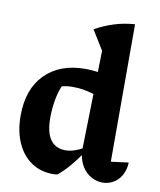

<svg xmlns="http://www.w3.org/2000/svg" viewBox="-86 -837 762 916"><g transform="rotate(10 294.5 -379.5)"><path d="M233 10Q173 10 128 -20.5Q83 -51 58 -107Q33 -163 33 -238Q33 -367 104.5 -439Q176 -511 298 -511Q335 -511 375 -504.5Q415 -498 457 -484L440 -363Q346 -416 255 -416Q229 -416 203.5 -410Q178 -404 154 -394L211 -429Q192 -393 183 -347Q174 -301 174 -253Q174 -205 185 -174Q196 -143 218 -127.5Q240 -112 271 -112Q291 -112 313.5 -119Q336 -126 361 -141V-114Q339 -81 312.5 -49.5Q286 -18 255 8Q250 9 244.5 9.5Q239 10 233 10ZM473 9Q445 9 418 -5.5Q391 -20 373 -49Q355 -78 351 -121L362 -610L304 -704Q347 -728 394 -743Q441 -758 495 -762V-96L580 -107Q578 -69 562.5 -43Q547 -17 523 -4Q499 9 473 9ZM411 -768 410 -769H411Z"/></g></svg>

Font: Piazzolla Thin ExtraBold
Style: Regular
Weight: 800
Version: Version 2.005